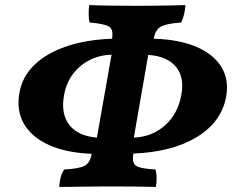

<svg xmlns="http://www.w3.org/2000/svg" viewBox="-20 -737 919 759"><path d="M214 2Q215 -15 219 -33Q223 -51 234 -67Q292 -70 314 -81.5Q336 -93 342 -127V-129Q242 -133 174 -163.5Q106 -194 75 -247Q44 -300 57 -371Q68 -434 116 -480.5Q164 -527 242 -553.5Q320 -580 423 -584V-585Q429 -620 411.5 -631.5Q394 -643 334 -648Q331 -660 330.5 -680Q330 -700 333 -717Q397 -714 525 -714Q556 -714 592.5 -714.5Q629 -715 661 -715.5Q693 -716 713 -717Q711 -679 696 -648Q657 -645 635 -639Q613 -633 602.5 -620.5Q592 -608 588 -585V-584Q688 -581 756 -552Q824 -523 855 -472.5Q886 -422 874 -355Q856 -255 758.5 -195.5Q661 -136 507 -130V-127Q501 -93 518 -81.5Q535 -70 595 -67Q603 -32 596 2Q564 1 517 0.5Q470 0 410 0Q376 0 338.5 0.5Q301 1 267.5 1.5Q234 2 214 2ZM233 -360Q220 -286 254.5 -242.5Q289 -199 363 -193L421 -521Q347 -518 296 -474Q245 -430 233 -360ZM697 -363Q710 -432 675 -473.5Q640 -515 566 -520L509 -193Q582 -196 633 -242Q684 -288 697 -363Z"/></svg>

Font: Vollkorn ExtraBold
Style: Italic
Weight: 800
Italic angle: -11°
Designer: Friedrich Althausen
Foundry: Friedrich Althausen
Version: Version 5.000; ttfautohint (v1.8.3)